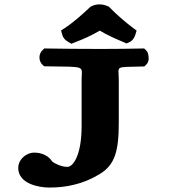

<svg xmlns="http://www.w3.org/2000/svg" viewBox="-20 -833 780 863"><path d="M618.8 -534.1 628.7 -534.4 635.7 -540.8C651.9 -555.8 648.5 -574 646.6 -585.4C645.6 -591.4 644.7 -599.3 635.7 -607.7L628.1 -615.2L617.5 -615C568.5 -614 511.7 -613 434.5 -613C339.4 -613 249 -614 190.8 -615L178.9 -615.2L171.3 -607.7C152.7 -590.7 152.7 -558.6 171.3 -541.6L178.4 -535.1L189.6 -534.9C372.9 -532.2 346.8 -538.3 346.8 -474.7V-266.5C346.8 -137.8 310.9 -91.3 290.6 -84.5C287.6 -83.5 284.7 -83 281.3 -83C255.1 -83 221.9 -100 214.7 -106.9C199.4 -132.1 168.6 -147 134 -147C97.1 -147 62 -116 62 -78C62 -6.7 155.6 10 200.7 10C240.5 10 278 6.4 314.8 -3.2C353.2 -12.4 390.1 -27.6 427.7 -50.3C495.1 -91.3 513.9 -149.8 513.9 -281.9V-473.1C513.9 -539.8 492 -530.4 618.8 -534.1ZM469.4 -803 463.9 -805.4C441.2 -815.1 414.7 -817 390.2 -804.4L386.5 -802.6L383.6 -799.8C347.6 -766.1 310.1 -732.2 269.6 -705.9L254.6 -696.2L258.7 -680.6C260.2 -674.5 262.8 -667.3 268.1 -660.3C273.1 -653.8 279.9 -648.4 287.3 -644.2L300.8 -636.5L315.5 -642.2C355.3 -657.4 388.4 -671.9 428.4 -695.3C463.5 -674.5 500.5 -658 538.5 -642.3L548.5 -637.7L558.6 -641.9C578.1 -650.1 585.5 -667.7 588.9 -678.6L594.1 -695.5L580 -706C545.5 -731.9 506.6 -764.8 473.3 -799Z"/></svg>

Font: Linux Libertine Mono O 
Style: Mono Bold
Weight: 400
Designer: Philipp H. Poll
Foundry: Philipp H. Poll
Version: Version 5.1.7